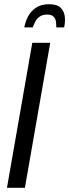

<svg xmlns="http://www.w3.org/2000/svg" viewBox="-20 -890 328 910"><path d="M13 0 133 -687H218L98 0ZM95 -760Q100 -787 113 -812Q126 -837 150.5 -853.5Q175 -870 212 -870Q250 -870 267 -853.5Q284 -837 287 -812Q290 -787 284 -760H247Q247 -772 245.5 -786Q244 -800 234.5 -810.5Q225 -821 204 -821Q181 -821 167 -810.5Q153 -800 146 -785.5Q139 -771 135 -760Z"/></svg>

Font: Archivo ExtraCondensed
Style: Italic
Weight: 400
Width: 2
Italic angle: -10°
Designer: Hector Gatti
Foundry: Omnibus-Type
Version: Version 2.001